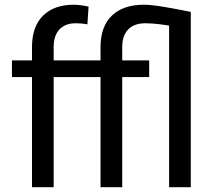

<svg xmlns="http://www.w3.org/2000/svg" viewBox="-20 -780 894 800"><path d="M203.6 0H113.3V-584Q113.3 -669.4 159.4 -714.8Q205.6 -760.3 286.6 -760.3Q301.8 -760.3 317.9 -758.1Q334 -755.9 349.1 -752.4L344.2 -678.7Q334 -680.7 321 -681.9Q308.1 -683.1 295.4 -683.1Q252 -683.1 227.8 -657.5Q203.6 -631.8 203.6 -584ZM321.3 -528.3V-459H29.8V-528.3ZM489.3 0H398.9V-584Q398.9 -669.4 446 -714.8Q493.2 -760.3 579.6 -760.3Q611.8 -760.3 667 -750.7Q722.2 -741.2 774.9 -730.5L732.9 -665Q686.5 -673.8 649.4 -678.5Q612.3 -683.1 586.4 -683.1Q539.1 -683.1 514.2 -657.5Q489.3 -631.8 489.3 -584ZM684.6 0V-730.5H774.9V0ZM601.6 -528.3V-459H315.4V-528.3Z"/></svg>

Font: RobotoDEMO
Style: Regular
Weight: 400
Designer: Christian Robertson
Foundry: Google
Version: Version 2.136